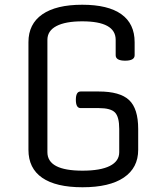

<svg xmlns="http://www.w3.org/2000/svg" viewBox="-20 -775 683 810"><path d="M483 -133V-231Q483 -282 465 -300.5Q447 -319 397 -319H320Q300 -319 300 -354Q300 -389 320 -389H397Q486 -389 524.5 -353Q563 -317 563 -231V-143Q563 -67 502.5 -26Q442 15 328 15Q216 15 158 -25Q100 -65 100 -143V-597Q100 -674 158.5 -714.5Q217 -755 327 -755Q436 -755 492 -715Q548 -675 548 -597V-542Q548 -519 508 -519Q468 -519 468 -542V-607Q468 -685 327 -685Q256 -685 218 -665Q180 -645 180 -607V-133Q180 -55 328 -55Q404 -55 443.5 -75Q483 -95 483 -133Z"/></svg>

Font: Offside
Style: Regular
Weight: 400
Designer: Eduardo Rodriguez Tunni
Foundry: Eduardo Rodriguez Tunni
Version: Version 1.002; ttfautohint (v1.8.4.7-5d5b);gftools[0.9.23]